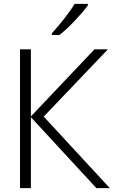

<svg xmlns="http://www.w3.org/2000/svg" viewBox="-20 -968 640 988"><path d="M83 -714H139V-369L466 -714H535L205 -368L545 0H476L139 -365V0H83ZM247 -797Q276 -828 310.5 -872Q345 -916 364 -948H432V-940Q408 -907 365 -861.5Q322 -816 286 -788H247Z"/></svg>

Font: Noto Sans Mono UI Light
Style: Regular
Weight: 300
Monospace: yes
Designer: Monotype Design team
Foundry: Monotype Imaging Inc.
Version: Version 1.000